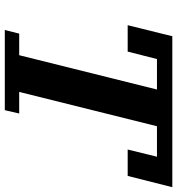

<svg xmlns="http://www.w3.org/2000/svg" viewBox="11 -749 738 800"><g transform="rotate(90 380.0 -349.0)"><path d="M120 -60H210L353 -634H226L195 -512H85L131 -698H760L713 -512H603L633 -634H506L363 -60H453L439 0H105Z"/></g></svg>

Font: IBM Plex Serif
Style: Bold Italic
Weight: 700
Italic angle: -14°
Designer: Mike Abbink, Paul van der Laan, Pieter van Rosmalen
Foundry: Bold Monday
Version: Version 3.001